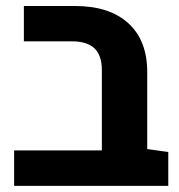

<svg xmlns="http://www.w3.org/2000/svg" viewBox="-20 -604 582 624"><path d="M25.9 0V-115.2H311L458.5 -119.6L526.9 -109.9V0ZM311 -34.2V-376.5Q311 -423.8 287.1 -446.8Q263.2 -469.7 213.4 -469.7H57.6V-584.5H223.6Q335.4 -584.5 397 -528.6Q458.5 -472.7 458.5 -369.6V-34.2Z"/></svg>

Font: Heebo
Style: Bold
Weight: 700
Designer: Oded Ezer
Foundry: Ezer Type House
Version: Version 3.100